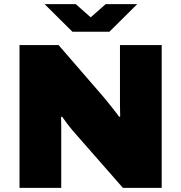

<svg xmlns="http://www.w3.org/2000/svg" viewBox="-20 -905 873 925"><path d="M74 0V-688H262L476 -441Q485 -431 500 -412Q515 -393 530.5 -373.5Q546 -354 554 -342L559 -344Q558 -372 558 -399.5Q558 -427 558 -441V-688H759V0H572L331 -275Q314 -295 302 -311.5Q290 -328 279 -343L274 -341Q275 -322 275 -303Q275 -284 275 -275V0ZM195 -885H345L446 -796H388L489 -885H641L507 -752H329Z"/></svg>

Font: Archivo SemiBold Black
Style: Regular
Weight: 900
Version: Version 2.001